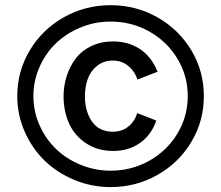

<svg xmlns="http://www.w3.org/2000/svg" viewBox="-20 -723 870 755"><path d="M415 12.7Q340.3 12.7 272.2 -15.6Q204.1 -43.9 155 -91.8Q106 -139.6 76.9 -205.8Q47.9 -272 47.9 -345.2Q47.9 -442.4 96.9 -524.7Q146 -606.9 230.5 -654.8Q314.9 -702.6 415 -702.6Q514.6 -702.6 599.1 -654.8Q683.6 -606.9 732.7 -524.7Q781.7 -442.4 781.7 -345.2Q781.7 -247.6 732.7 -165.3Q683.6 -83 599.1 -35.2Q514.6 12.7 415 12.7ZM415 -51.8Q497.6 -51.8 567.4 -91.1Q637.2 -130.4 677.7 -198Q718.3 -265.6 718.3 -345.2Q718.3 -424.8 677.7 -492.2Q637.2 -559.6 567.4 -598.9Q497.6 -638.2 415 -638.2Q353 -638.2 296.9 -615Q240.7 -591.8 200 -552.7Q159.2 -513.7 135.3 -459.2Q111.3 -404.8 111.3 -345.2Q111.3 -285.2 135.3 -231Q159.2 -176.8 200 -137.5Q240.7 -98.1 296.9 -75Q353 -51.8 415 -51.8ZM425.3 -129.4Q363.3 -129.4 317.9 -159.9Q272.5 -190.4 251.2 -238.3Q230 -286.1 230 -344.2Q230 -385.7 242.2 -423.8Q254.4 -461.9 277.6 -492.7Q300.8 -523.4 338.9 -541.7Q377 -560.1 424.3 -560.1Q485.4 -560.1 530.8 -529.8Q576.2 -499.5 599.6 -440.9L520.5 -410.2Q509.3 -443.8 483.6 -464.4Q458 -484.9 424.3 -484.9Q387.7 -484.9 361.8 -464.1Q335.9 -443.4 325 -412.4Q314 -381.3 314 -344.2Q314 -285.2 341.8 -245.1Q369.6 -205.1 424.3 -205.1Q459 -205.1 484.1 -224.9Q509.3 -244.6 519.5 -278.3L594.7 -249Q575.2 -192.4 530.5 -160.9Q485.8 -129.4 425.3 -129.4Z"/></svg>

Font: HK Grotesk SemiBold Legacy
Style: Regular
Weight: 600
Designer: Alfredo Marco Pradil
Foundry: Hanken Design Co.
Version: Version 2.022;PS 002.022;hotconv 1.0.88;makeotf.lib2.5.64775